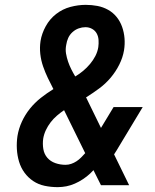

<svg xmlns="http://www.w3.org/2000/svg" viewBox="-20 -763 640 791"><path d="M218 8Q190 8 164 2.5Q138 -3 117 -17Q96 -31 81 -51.5Q66 -72 58.5 -97Q51 -122 49.5 -149Q48 -176 52 -203Q57 -233 70 -261.5Q83 -290 103 -315Q123 -340 148.5 -360Q174 -380 200 -396Q188 -419 177 -442Q166 -465 157.5 -489.5Q149 -514 146 -540.5Q143 -567 147 -594Q152 -625 168.5 -655Q185 -685 211.5 -705.5Q238 -726 270 -734.5Q302 -743 333 -743Q358 -743 381.5 -738.5Q405 -734 425.5 -722.5Q446 -711 460.5 -693Q475 -675 483 -652.5Q491 -630 493 -605.5Q495 -581 491 -556Q486 -526 471.5 -497Q457 -468 436 -443Q415 -418 388.5 -398.5Q362 -379 335 -362Q334 -361 335 -360.5Q336 -360 336 -359L396 -236L448 -322H568L471 -161Q466 -152 460.5 -143.5Q455 -135 450 -127L512 0H396L365 -62Q340 -34 305.5 -15Q271 4 236 7ZM290 -448Q307 -458 322.5 -471Q338 -484 351 -499.5Q364 -515 373 -532.5Q382 -550 385 -569Q387 -584 386 -598.5Q385 -613 378.5 -625Q372 -637 359.5 -644Q347 -651 332 -651Q318 -651 304 -646Q290 -641 278.5 -630.5Q267 -620 261 -606.5Q255 -593 253 -579Q249 -560 252 -542.5Q255 -525 260.5 -509Q266 -493 273.5 -478Q281 -463 290 -448ZM250 -84Q262 -84 273.5 -88Q285 -92 295 -98.5Q305 -105 314 -114Q323 -123 331 -132L244 -309Q229 -299 214.5 -286.5Q200 -274 188.5 -259Q177 -244 169 -227Q161 -210 158 -192Q155 -170 158.5 -149Q162 -128 175 -113Q188 -98 208 -91Q228 -84 250 -84Z"/></svg>

Font: Iosevka Aile Semibold
Style: Italic
Weight: 600
Italic angle: -9°
Designer: Belleve Invis
Foundry: Belleve Invis
Version: Version 31.1.0; ttfautohint (v1.8.4)